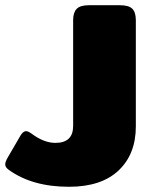

<svg xmlns="http://www.w3.org/2000/svg" viewBox="-25 -700 570 735"><path d="M7 -51Q-5 -60 -5 -71Q-5 -80 4 -96L54 -182Q64 -198 75 -198Q82 -198 95 -189Q143 -153 187 -153Q255 -153 255 -218V-623Q255 -652 268.5 -666Q282 -680 315 -680H434Q468 -680 481.5 -666.5Q495 -653 495 -623V-216Q495 -110 429 -47.5Q363 15 239 15Q97 15 7 -51Z"/></svg>

Font: Mitr
Style: Bold
Weight: 700
Designer: Thanarat Vachiruckul
Foundry: Cadson Demak
Version: Version 1.002